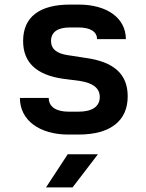

<svg xmlns="http://www.w3.org/2000/svg" viewBox="-20 -579 640 839"><path d="M323 9C464 9 538 -52 538 -158C538 -256 477 -309 354 -326L276 -338C228 -345 203 -365 203 -400C203 -438 231 -459 285 -459H323C374 -459 404 -441 404 -408H530C530 -499 449 -559 324 -559H286C152 -559 81 -504 81 -400C81 -306 139 -252 254 -235L331 -225C386 -216 416 -194 416 -155C416 -115 385 -91 323 -91H280C226 -91 193 -112 193 -151H67C67 -53 153 9 279 9ZM297 240 408 95H276L181 240Z"/></svg>

Font: Tekne LDO
Style: Bold
Weight: 700
Monospace: yes
Designer: Alessio Laiso, Mario Rullo, Paolo Rosset
Foundry: Alessio Laiso
Version: Version 1.000;hotconv 1.0.109;makeotfexe 2.5.65596